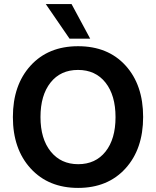

<svg xmlns="http://www.w3.org/2000/svg" viewBox="-20 -912 763 939"><path d="M421 -723H320L204 -892H330ZM361.5 -570Q276 -570 227 -508Q178 -446 178 -339.5Q178 -233 228 -171Q278 -109 362.5 -109Q447 -109 496 -170.5Q545 -232 545 -339Q545 -446 496 -508Q447 -570 361.5 -570ZM362 -686Q508 -686 594 -591.5Q680 -497 680 -340Q680 -183 593.5 -88Q507 7 362 7Q217 7 130 -88Q43 -183 43 -339.5Q43 -496 129.5 -591Q216 -686 362 -686Z"/></svg>

Font: Hind Guntur SemiBold
Style: Regular
Weight: 600
Designer: Manushi Parikh, Hitesh Malaviya
Foundry: Indian Type Foundry
Version: Version 1.000;PS 1.0;hotconv 1.0.86;makeotf.lib2.5.63406; tt